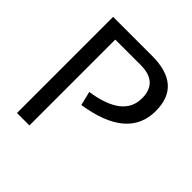

<svg xmlns="http://www.w3.org/2000/svg" viewBox="-185 -842 986 986"><g transform="rotate(45 308.5 -349.0)"><path d="M83 0V-698.2H366.2Q580.1 -698.2 580.1 -511.2Q580.1 -307.6 287.6 -262.7L269 -338.9Q483.9 -370.6 483.9 -507.3Q483.9 -623.5 357.9 -623.5H173.3V0Z"/></g></svg>

Font: Voltera
Style: Regular
Weight: 400
Designer: Bernd Montag
Version: Version 1.301